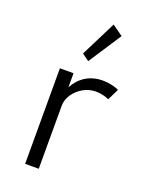

<svg xmlns="http://www.w3.org/2000/svg" viewBox="-151 -889 748 967"><g transform="rotate(20 223.0 -406.0)"><path d="M344 -770.5 286.5 -811.5 191.5 -622 229 -594.5ZM180.5 0V-338C180.5 -359.5 187 -380 200.5 -399.5C226.5 -437.5 271 -464 318.5 -464C342 -464 369.5 -458.5 389.5 -448.5L419.5 -510C397 -520.5 363.5 -528 333.5 -528C265.5 -528 213 -496.5 180.5 -436.5V-512H107.5V0Z"/></g></svg>

Font: Spartan
Style: Regular
Weight: 400
Designer: Matt Bailey, Mirko Velimirovic
Foundry: Matt Bailey
Version: Version 1.003